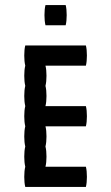

<svg xmlns="http://www.w3.org/2000/svg" viewBox="-20 -740 440 760"><path d="M160 -240Q164 -224 164 -200Q164 -177 160 -160Q164 -144 164 -120Q164 -97 160 -80H320Q324 -64 324 -40Q324 -17 320 0H80Q76 -17 76 -40Q76 -64 80 -80Q76 -97 76 -120Q76 -144 80 -160Q76 -177 76 -200Q76 -224 80 -240Q76 -257 76 -280Q76 -304 80 -320Q76 -337 76 -360Q76 -384 80 -400Q76 -417 76 -440Q76 -464 80 -480Q76 -497 76 -520Q76 -544 80 -560H320Q324 -544 324 -520Q324 -497 320 -480H160Q164 -464 164 -440Q164 -417 160 -400Q164 -384 164 -360Q164 -337 160 -320H320Q324 -304 324 -280Q324 -257 320 -240ZM240 -720Q244 -704 244 -680Q244 -657 240 -640H160Q156 -657 156 -680Q156 -704 160 -720Z"/></svg>

Font: VT323
Style: Regular
Weight: 400
Monospace: yes
Designer: Peter Hull
Version: Version 2.000